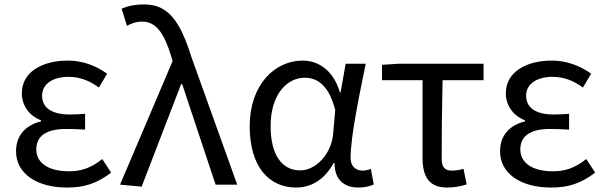

<svg xmlns="http://www.w3.org/2000/svg" viewBox="-20 -829 2714 862"><path d="M281 13C357 13 413 -4 479 -54L439 -115C388 -74 343 -60 290 -60C198 -60 143 -97 143 -158C143 -218 187 -250 277 -250C304 -250 330 -249 362 -247V-318C335 -316 315 -315 293 -315C206 -315 169 -350 169 -399C169 -455 221 -484 288 -484C338 -484 382 -467 424 -436L461 -498C411 -534 351 -557 285 -557C174 -557 78 -509 78 -410C78 -359 108 -310 164 -289V-284C102 -269 52 -227 52 -150C52 -49 146 13 281 13Z M616 9 793 -451H798L948 0H1045L839 -574C790 -730 737 -809 629 -809C581 -809 552 -801 526 -790L550 -713C569 -723 589 -732 619 -732C681 -732 718 -678 748 -578L755 -555L519 0Z M1309 13C1380 13 1437 -24 1478 -97H1482C1482 -22 1525 13 1589 13C1621 13 1644 6 1658 -1L1645 -71C1634 -66 1620 -63 1608 -63C1578 -63 1554 -82 1554 -119C1554 -218 1593 -400 1622 -543H1532L1509 -414H1506C1476 -517 1406 -557 1339 -557C1213 -557 1101 -448 1101 -262C1101 -83 1186 13 1309 13ZM1328 -64C1244 -64 1195 -136 1195 -263C1195 -406 1269 -480 1348 -480C1399 -480 1455 -453 1485 -335L1476 -232C1470 -140 1399 -64 1328 -64Z M1988 13C2022 13 2053 6 2075 -1L2061 -71C2043 -66 2026 -63 2008 -63C1978 -63 1963 -78 1963 -116C1963 -226 1964 -346 1967 -469H2151V-543H1772L1695 -538V-469H1877V-122C1877 -35 1906 13 1988 13Z M2454 13C2530 13 2586 -4 2652 -54L2612 -115C2561 -74 2516 -60 2463 -60C2371 -60 2316 -97 2316 -158C2316 -218 2360 -250 2450 -250C2477 -250 2503 -249 2535 -247V-318C2508 -316 2488 -315 2466 -315C2379 -315 2342 -350 2342 -399C2342 -455 2394 -484 2461 -484C2511 -484 2555 -467 2597 -436L2634 -498C2584 -534 2524 -557 2458 -557C2347 -557 2251 -509 2251 -410C2251 -359 2281 -310 2337 -289V-284C2275 -269 2225 -227 2225 -150C2225 -49 2319 13 2454 13Z"/></svg>

Font: Noto Sans CJK HK
Style: Regular
Weight: 400
Designer: Ryoko NISHIZUKA 西塚涼子 (kana, bopomofo & ideographs); Paul D. Hunt (Latin, Greek & Cyrillic); Sandoll Communications 산돌커뮤니
Foundry: Adobe
Version: Version 2.004;hotconv 1.0.118;makeotfexe 2.5.65603